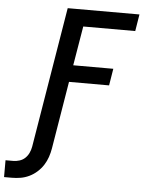

<svg xmlns="http://www.w3.org/2000/svg" viewBox="-137 -784 798 1045"><g transform="rotate(5 262.5 -262.0)"><path d="M-33 211H-75V119H-33Q-16 119 1.5 113.5Q19 108 32 95.5Q45 83 52.5 66.5Q60 50 63 33L190 -735H582L567 -643H283L247 -428H466L451 -336H232L171 33Q167 57 159 80.5Q151 104 137.5 125Q124 146 104.5 163.5Q85 181 62 192Q39 203 15 207Q-9 211 -33 211Z"/></g></svg>

Font: Iosevka SS04 SmBd Ex Obl
Style: Regular
Weight: 600
Width: 7
Italic angle: -9°
Monospace: yes
Designer: Belleve Invis
Foundry: Belleve Invis
Version: Version 19.0.0; ttfautohint (v1.8.4)